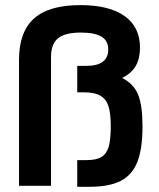

<svg xmlns="http://www.w3.org/2000/svg" viewBox="-20 -720 616 744"><path d="M279.3 -99.6H315.4Q354.5 -99.6 374 -112.3Q393.6 -125 401.4 -152.3Q409.2 -179.7 409.2 -230.5Q409.2 -280.3 400.4 -308.1Q391.6 -335.9 369.1 -349.1Q346.7 -362.3 304.7 -362.3H279.3V-464.8H314.5Q399.4 -464.8 399.4 -528.3Q399.4 -562.5 373 -578.1Q346.7 -593.8 293 -593.8Q232.4 -593.8 205.1 -571.8Q177.7 -549.8 177.7 -499V0H53.7V-488.3Q53.7 -595.7 111.3 -647.9Q168.9 -700.2 292 -700.2Q403.3 -700.2 462.9 -657.7Q522.5 -615.2 522.5 -535.2Q522.5 -493.2 505.9 -464.4Q489.3 -435.5 453.1 -418Q498 -395.5 515.1 -353.5Q532.2 -311.5 532.2 -230.5Q532.2 -144.5 512.7 -93.8Q493.2 -43 448.7 -19.5Q404.3 3.9 325.2 3.9H279.3Z"/></svg>

Font: Altinn-DIN Exp
Style: DINExp-Bold
Weight: 700
Width: 7
Designer: Charles Nix
Foundry: Altinn
Version: Version 2.00